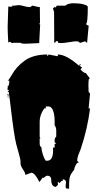

<svg xmlns="http://www.w3.org/2000/svg" viewBox="-20 -1069 586 1165"><path d="M491.2 -816.9 467.8 -809.1Q462.9 -809.1 459.7 -813.7Q456.5 -818.4 443.6 -818.4Q430.7 -818.4 398.7 -813Q366.7 -807.6 352.3 -807.6Q337.9 -807.6 331.1 -811Q331.1 -817.9 329.8 -819.1Q328.6 -820.3 322.8 -820.3Q321.3 -819.3 318.8 -815.9Q314 -809.1 309.1 -809.1L308.1 -997.1L301.3 -1017.1L309.6 -1025.9L316.9 -1024.4Q321.3 -1024.9 323.7 -1034.7H376Q392.6 -1049.3 427.2 -1049.3Q461.9 -1049.3 487.3 -1042.5Q512.7 -1035.6 512.7 -1027.3Q512.7 -923.3 501 -923.3Q511.7 -913.6 518.1 -913.6L508.3 -807.6L500 -816.9ZM64.5 -1034.2 92.8 -1038.1Q102.5 -1038.1 125.2 -1032Q147.9 -1025.9 157.5 -1025.9Q167 -1025.9 169.9 -1030.3Q172.9 -1034.7 177.2 -1034.7L216.3 -1025.9L221.7 -1027.3L222.7 -930.2Q220.2 -930.2 220.2 -928.2V-923.8Q220.2 -922.4 219.7 -921.4Q223.6 -921.4 223.6 -918.5L217.8 -807.6L148.9 -804.2H120.1Q110.4 -804.2 105 -809.1H59.6L57.6 -807.6Q53.2 -809.1 49.8 -809.1H47.4Q45.9 -815.4 40.5 -815.4L30.3 -811Q26.4 -874.5 26.4 -906.2L30.3 -1029.3L46.4 -1028.3Q52.7 -1028.3 54 -1029.3Q55.2 -1030.3 55.2 -1036.6Q58.1 -1034.2 64.5 -1034.2ZM219.2 35.6Q190.9 -21 170.9 -21Q169.9 -21 133.8 -7.8Q132.8 -22.5 118.4 -42.7Q104 -63 104 -83H105Q105 -100.6 95.2 -133.8Q85.4 -167 78.6 -193.8Q71.8 -220.7 63.2 -278.3Q54.7 -335.9 46.6 -405.5Q38.6 -475.1 32.7 -512.7L29.3 -510.7L25.9 -511.7L35.6 -523.4H25.9V-535.6H27.3L25.9 -546.9L30.3 -545.9Q36.6 -559.6 36.6 -572.3L35.6 -580.1H26.4Q33.2 -582.5 49.8 -611.8Q66.4 -641.1 85 -661.4Q103.5 -681.6 126.5 -698.7Q179.7 -738.3 266.6 -738.3V-727.5L275.9 -738.3L331.1 -727.5V-738.3Q381.3 -738.3 458 -671.4L467.8 -682.1L468.8 -673.3L460 -671.4L478 -659.2L468.8 -648.9Q471.7 -642.6 481.9 -634.3Q492.2 -626 498.5 -626H500.5L526.4 -591.8H519.5Q516.6 -579.1 516.6 -551.3Q516.6 -523.4 517.6 -511.7L526.4 -501L517.6 -411.1H526.4Q510.7 -285.2 468.8 -162.1Q466.8 -156.7 460.4 -141.6Q448.2 -111.8 448.2 -93.8L458 -83Q447.3 -83 439.5 -67.6Q431.6 -52.2 429.2 -37.6Q410.6 -16.1 405 1Q399.4 18.1 399.4 44.4V75.7H389.6Q377.9 75.7 377.9 62.5L380.4 37.1Q380.4 21 360.8 18.6V29.3L354.5 28.3L340.8 42L331.1 32.2V53.2L317.4 65.4Q302.7 62.5 296.6 51Q290.5 39.6 291 27.8Q292.5 -2.9 266.6 -2.9Q260.3 -2.9 252.7 3.9Q245.1 10.7 243.4 10.7Q241.7 10.7 239.7 7.8ZM266.6 -93.8Q302.2 -93.8 302.2 -157.2Q302.2 -168 301.3 -173.3H311.5V-196.3H321.3L311.5 -207V-219.2Q311.5 -230 321.3 -240.7V-275.4Q321.3 -297.9 311.5 -308.6V-333.5Q311.5 -389.6 293.5 -413.1Q285.6 -422.9 274.9 -422.9H257.8V-411.1H248.5Q220.7 -372.1 220.7 -331.5V-240.7Q220.7 -234.4 226.6 -229.5H220.7V-196.3Q220.7 -183.6 231.9 -173.3Q231.9 -156.2 240 -131.3Q248 -106.4 257.8 -93.8ZM35.6 -489.7H25.9V-501ZM35.6 -479H25.9L27.3 -484.4Z"/></svg>

Font: Butcherman
Style: Regular
Weight: 400
Version: Version 001.003